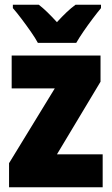

<svg xmlns="http://www.w3.org/2000/svg" viewBox="-20 -786 470 806"><path d="M411 0H18V-101L210 -415H29V-553H402V-443L219 -138H411ZM139 -606Q129 -625 109.5 -653Q90 -681 69.5 -708Q49 -735 34 -752V-766H143Q161 -752 179 -734.5Q197 -717 219 -693Q241 -717 260 -735Q279 -753 297 -766H404V-752Q389 -734 369 -707.5Q349 -681 330.5 -654Q312 -627 300 -606Z"/></svg>

Font: Noto Sans Malayalam Condensed Black
Style: Regular
Weight: 900
Width: 3
Designer: Jelle Bosma - Monotype Design Team
Foundry: Monotype Imaging Inc.
Version: Version 2.104; ttfautohint (v1.8.4.7-5d5b)